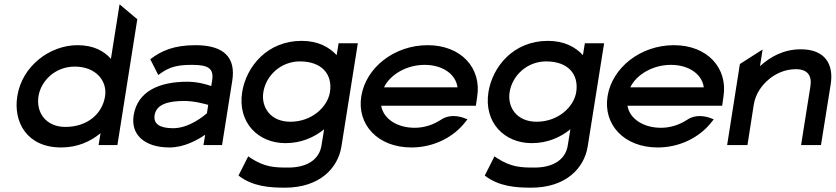

<svg xmlns="http://www.w3.org/2000/svg" viewBox="-20 -671 3865 888"><path d="M60 -226C41 -108 103 11 263 11C339 11 399 -17 445 -55L436 0H523L615 -582L533 -651L493 -399C461 -435 413 -462 338 -462C212 -462 82 -367 60 -226ZM158 -226C169 -295 233 -363 326 -363C425 -363 477 -295 466 -226C453 -143 383 -84 282 -84C193 -84 146 -150 158 -226Z M598 -137C584 -46 651 11 764 11C833 11 896 -25 929 -48L921 0H1007L1054 -296C1072 -407 1014 -462 884 -462C784 -462 726 -436 675 -397L712 -324L723 -332C767 -363 803 -371 870 -371C945 -371 970 -353 961 -298L957 -273C935 -281 893 -293 846 -293C718 -293 616 -250 598 -137ZM695 -138C703 -189 758 -204 832 -204C879 -204 924 -191 943 -186L937 -147C923 -135 855 -78 781 -78C720 -78 689 -97 695 -138Z M1100 -245C1078 -104 1174 -9 1300 -9C1374 -9 1433 -36 1479 -73L1467 1C1457 67 1400 104 1313 104C1252 104 1205 103 1138 59L1128 52L1083 141C1149 192 1228 197 1298 197C1459 197 1543 106 1559 7L1635 -471H1546L1537 -416C1503 -453 1451 -482 1375 -482C1216 -482 1119 -363 1100 -245ZM1198 -245C1210 -321 1278 -387 1367 -387C1468 -387 1519 -328 1506 -245C1495 -176 1422 -108 1323 -108C1230 -108 1187 -176 1198 -245Z M1651 -226C1630 -95 1727 11 1883 11C1987 11 2079 -37 2134 -109L2142 -119L2132 -123C2131 -123 2071 -152 2019 -117C1984 -94 1942 -80 1898 -80C1816 -80 1753 -122 1743 -182H2181L2187 -224C2208 -356 2113 -462 1958 -462C1802 -462 1672 -357 1651 -226ZM1756 -267C1785 -327 1861 -371 1944 -371C2027 -371 2088 -328 2096 -267Z M2239 -245C2217 -104 2313 -9 2439 -9C2513 -9 2572 -36 2618 -73L2606 1C2596 67 2539 104 2452 104C2391 104 2344 103 2277 59L2267 52L2222 141C2288 192 2367 197 2437 197C2598 197 2682 106 2698 7L2774 -471H2685L2676 -416C2642 -453 2590 -482 2514 -482C2355 -482 2258 -363 2239 -245ZM2337 -245C2349 -321 2417 -387 2506 -387C2607 -387 2658 -328 2645 -245C2634 -176 2561 -108 2462 -108C2369 -108 2326 -176 2337 -245Z M2790 -226C2769 -95 2866 11 3022 11C3126 11 3218 -37 3273 -109L3281 -119L3271 -123C3270 -123 3210 -152 3158 -117C3123 -94 3081 -80 3037 -80C2955 -80 2892 -122 2882 -182H3320L3326 -224C3347 -356 3252 -462 3097 -462C2941 -462 2811 -357 2790 -226ZM2895 -267C2924 -327 3000 -371 3083 -371C3166 -371 3227 -328 3235 -267Z M3343 0H3437L3466 -186C3474 -237 3503 -277 3537 -305C3567 -330 3610 -351 3661 -351C3716 -351 3736 -320 3728 -271L3685 0H3777L3822 -281C3837 -376 3794 -443 3684 -443C3605 -443 3543 -409 3495 -365L3507 -442L3402 -375Z"/></svg>

Font: Charger Sport
Style: BdExtObl
Weight: 700
Designer: Jasper
Foundry: Cannot Into Space Fonts
Version: Version 1.1